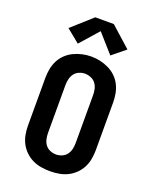

<svg xmlns="http://www.w3.org/2000/svg" viewBox="-177 -1080 954 1187"><g transform="rotate(20 300.0 -487.0)"><path d="M300 8Q270 8 240.5 3Q211 -2 184.5 -15Q158 -28 136.5 -49Q115 -70 101.5 -96Q88 -122 82.5 -151.5Q77 -181 77 -210V-525Q77 -554 82.5 -583.5Q88 -613 101.5 -639.5Q115 -666 136.5 -686.5Q158 -707 185 -720Q212 -733 241 -739.5Q270 -746 300 -746Q330 -746 359 -739.5Q388 -733 415 -720Q442 -707 463.5 -686.5Q485 -666 498.5 -639.5Q512 -613 517.5 -583.5Q523 -554 523 -525V-210Q523 -181 517.5 -151.5Q512 -122 498.5 -96Q485 -70 463.5 -49Q442 -28 415.5 -15Q389 -2 359.5 3Q330 8 300 8ZM300 -102Q320 -102 339 -110Q358 -118 370 -134Q382 -150 386.5 -170Q391 -190 391 -210V-525Q391 -545 386.5 -565Q382 -585 370 -601Q358 -617 338.5 -625Q319 -633 299 -633Q279 -633 260 -624.5Q241 -616 229.5 -600Q218 -584 213.5 -564.5Q209 -545 209 -525V-210Q209 -190 213.5 -170Q218 -150 230 -134Q242 -118 261 -110Q280 -102 300 -102ZM193 -792 106 -863 239 -982H361L494 -863L407 -792L300 -913Z"/></g></svg>

Font: Iosevka Curly Slab XBdEx
Style: Regular
Weight: 800
Width: 7
Monospace: yes
Designer: Belleve Invis
Foundry: Belleve Invis
Version: Version 11.0.0; ttfautohint (v1.8.3)